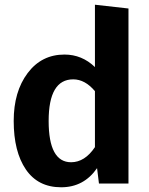

<svg xmlns="http://www.w3.org/2000/svg" viewBox="-20 -777 633 813"><path d="M382 -757 524 -741V0H399L391 -65Q335 16 239 16Q141 16 89.5 -59.5Q38 -135 38 -265Q38 -389 97 -467.5Q156 -546 253 -546Q327 -546 382 -493ZM281 -90Q339 -90 382 -154V-391Q340 -441 290 -441Q186 -441 186 -265Q186 -90 281 -90Z"/></svg>

Font: Fira Sans SemiBold
Style: Regular
Weight: 600
Designer: bBox Type GmbH & Carrois Corporate GbR & Edenspiekermann AG
Foundry: bBox Type GmbH & Carrois Corporate GbR & Edenspiekermann AG
Version: Version 4.301;PS 004.301;hotconv 1.0.88;makeotf.lib2.5.64775